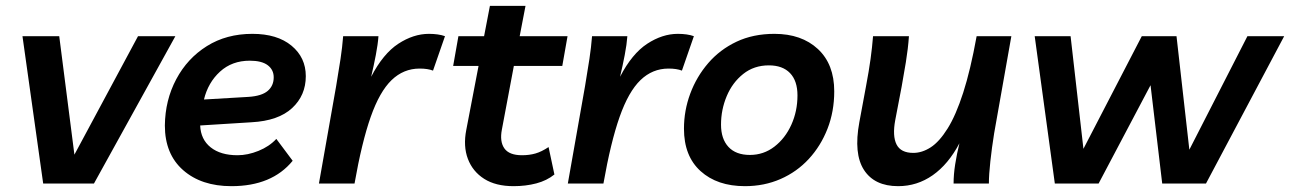

<svg xmlns="http://www.w3.org/2000/svg" viewBox="-20 -629 4421 658"><path d="M453 -505H581L302 0H128L57 -505H183L235 -99Z M773 9Q670 9 607.5 -46Q545 -101 545 -199Q546 -286 584 -357.5Q622 -429 689 -471Q756 -513 845 -513Q930 -513 979 -472.5Q1028 -432 1028 -368Q1028 -302 981 -258.5Q934 -215 842 -210L666 -199Q668 -151 702 -124Q736 -97 794 -97Q829 -97 866 -112Q903 -127 927 -153L983 -78Q912 9 773 9ZM836 -421Q775 -421 734 -383.5Q693 -346 679 -288L832 -297Q877 -300 897.5 -317.5Q918 -335 918 -364Q918 -390 897.5 -405.5Q877 -421 836 -421Z M1464 -387Q1446 -394 1418 -394Q1363 -394 1322 -354.5Q1281 -315 1250.5 -228.5Q1220 -142 1195 0H1073L1132 -334Q1141 -387 1147 -427Q1153 -467 1156 -505H1277Q1275 -477 1268 -440.5Q1261 -404 1252 -366Q1293 -445 1345 -479Q1397 -513 1450 -513Q1466 -513 1480 -511Q1494 -509 1505 -505Z M1740 9Q1679 9 1639.5 -16Q1600 -41 1583.5 -84.5Q1567 -128 1578 -184L1620 -403H1533L1551 -505H1639L1659 -609H1781L1761 -505H1925L1907 -403H1741L1700 -185Q1692 -144 1708.5 -120.5Q1725 -97 1769 -97Q1794 -97 1815 -103Q1836 -109 1860 -125L1880 -31Q1854 -10 1818 -0.5Q1782 9 1740 9Z M2317 -387Q2299 -394 2271 -394Q2216 -394 2175 -354.5Q2134 -315 2103.5 -228.5Q2073 -142 2048 0H1926L1985 -334Q1994 -387 2000 -427Q2006 -467 2009 -505H2130Q2128 -477 2121 -440.5Q2114 -404 2105 -366Q2146 -445 2198 -479Q2250 -513 2303 -513Q2319 -513 2333 -511Q2347 -509 2358 -505Z M2634 -513Q2727 -513 2783 -461Q2839 -409 2839 -316Q2839 -247 2816 -188Q2793 -129 2752 -84.5Q2711 -40 2655 -15.5Q2599 9 2533 9Q2438 9 2381 -42.5Q2324 -94 2324 -188Q2324 -250 2345.5 -308Q2367 -366 2407 -412.5Q2447 -459 2504 -486Q2561 -513 2634 -513ZM2550 -98Q2597 -98 2634 -126.5Q2671 -155 2692 -201.5Q2713 -248 2713 -302Q2713 -352 2687.5 -378.5Q2662 -405 2615 -405Q2564 -405 2527 -375.5Q2490 -346 2470.5 -299.5Q2451 -253 2451 -202Q2451 -153 2476.5 -125.5Q2502 -98 2550 -98Z M3058 9Q2977 9 2941 -46.5Q2905 -102 2925 -210L2948 -334Q2958 -387 2963.5 -427Q2969 -467 2972 -505H3095Q3092 -462 3084.5 -416Q3077 -370 3070 -332L3048 -217Q3038 -163 3052.5 -134Q3067 -105 3110 -105Q3140 -105 3169.5 -124Q3199 -143 3227.5 -188.5Q3256 -234 3281 -311.5Q3306 -389 3327 -505H3446L3387 -172Q3379 -122 3374 -76Q3369 -30 3369 0H3248Q3248 -31 3253.5 -66Q3259 -101 3268 -138Q3230 -66 3176.5 -28.5Q3123 9 3058 9Z M4255 -505H4381L4113 0H3963L3923 -337L3745 0H3595L3526 -505H3649L3693 -119L3893 -505H4012L4056 -116Z"/></svg>

Font: Livvic SemiBold
Style: Italic
Weight: 600
Italic angle: -10°
Designer: Jacques Le Bailly, Baron von Fonthausen
Version: Version 1.001; ttfautohint (v1.8.2)